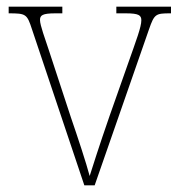

<svg xmlns="http://www.w3.org/2000/svg" viewBox="-20 -556 538 576"><path d="M76 -468 233 0H264L427 -468C443 -514 447 -516 491 -516H493V-536H329V-516H357C397 -516 404 -510 404 -495C404 -475 389 -436 364 -365L309 -209C276 -114 257 -53 249 -28C239 -66 213 -145 193 -203L126 -407C116 -438 100 -480 100 -496C100 -510 107 -516 146 -516H167V-536H6V-516C58 -516 61 -514 76 -468Z"/></svg>

Font: Noto Serif Armenian SemiCondensed Thin
Style: Regular
Weight: 100
Width: 4
Designer: Monotype Design Team
Foundry: Monotype Imaging Inc.
Version: Version 2.008